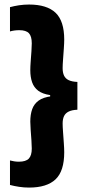

<svg xmlns="http://www.w3.org/2000/svg" viewBox="-20 -698 388 846"><path d="M24 -666.5Q42.5 -671.5 64 -674.8Q85.5 -678 108 -678Q186.5 -678 224.8 -641.8Q263 -605.5 263 -523.5Q263 -508 261.2 -483.5Q259.5 -459 257.8 -435.5Q256 -412 256 -397.5Q256 -378 262.2 -364.8Q268.5 -351.5 282.8 -344.8Q297 -338 321 -337V-214.5Q297 -213.5 282.8 -206.5Q268.5 -199.5 262.2 -186.5Q256 -173.5 256 -154Q256 -140 257.8 -116Q259.5 -92 261.2 -67.8Q263 -43.5 263 -27Q263 56 224.8 92.2Q186.5 128.5 108 128.5Q85.5 128.5 64.2 125.2Q43 122 24 117V9Q32.5 11 42.2 12.8Q52 14.5 63 14.5Q94 14.5 107 0.8Q120 -13 120 -43.5Q120 -57 118.5 -79.2Q117 -101.5 115.2 -124.5Q113.5 -147.5 113.5 -162Q113.5 -193.5 121.8 -216.8Q130 -240 150.2 -254.8Q170.5 -269.5 207 -274L201 -270V-279Q167.5 -284 148.5 -298.2Q129.5 -312.5 121.5 -335.5Q113.5 -358.5 113.5 -389Q113.5 -404 115.2 -426.8Q117 -449.5 118.5 -472Q120 -494.5 120 -507Q120 -538 107.5 -551.5Q95 -565 65 -565Q53 -565 42.8 -563.5Q32.5 -562 24 -559.5Z"/></svg>

Font: Anek Gurmukhi Medium
Style: Bold
Weight: 700
Version: Version 1.003